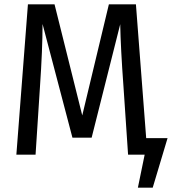

<svg xmlns="http://www.w3.org/2000/svg" viewBox="-20 -709 788 880"><path d="M748 -76 680 151H612L643 0H567L546 -311Q533 -489 531 -598L400 -78H312L175 -599Q175 -483 163 -308L143 0H55L108 -689H230L357 -180L479 -689H603L650 -76Z"/></svg>

Font: Fira Sans Condensed
Style: Regular
Weight: 400
Width: 3
Designer: bBox Type GmbH & Carrois Corporate GbR & Edenspiekermann AG
Foundry: bBox Type GmbH & Carrois Corporate GbR & Edenspiekermann AG
Version: Version 4.301